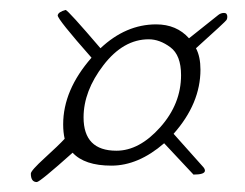

<svg xmlns="http://www.w3.org/2000/svg" viewBox="-20 -510 492 386"><path d="M344 -359Q344 -399 322.5 -415Q301 -431 279 -431Q228 -431 188 -379Q148 -327 148 -274Q148 -207 214 -207Q260 -207 302 -254Q344 -301 344 -359ZM383 -370Q383 -302 329 -241L387 -176Q392 -171 392 -167Q392 -159 369 -159Q368 -160 310 -222Q258 -177 204 -177Q150 -177 126 -203Q60 -144 54 -144Q42 -144 42 -161Q42 -167 70 -192.5Q98 -218 110 -231Q107 -244 107 -260Q107 -329 164 -394Q96 -471 96 -479Q97 -486 112 -490Q117 -489 182 -413Q233 -461 294 -461Q335 -461 360 -433L419 -480Q424 -484 430.5 -484Q437 -484 437 -476Q437 -473 435.5 -470Q434 -467 374 -413Q383 -396 383 -370Z"/></svg>

Font: Mrs Saint Delafield
Style: Regular
Weight: 400
Designer: Alejandro Paul
Foundry: Alejandro Paul
Version: Version 1.000